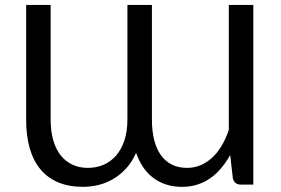

<svg xmlns="http://www.w3.org/2000/svg" viewBox="-20 -736 1119 764"><path d="M988 -716.5V-1.5H938.5Q912.5 -1.5 906.5 -27L896 -119Q879.5 -90 859.8 -66.5Q840 -43 816.2 -26.5Q792.5 -10 764.5 -1.2Q736.5 7.5 704.5 7.5Q669.5 7.5 640.5 -2Q611.5 -11.5 588.8 -29Q566 -46.5 549.2 -71.5Q532.5 -96.5 521.5 -128Q506 -92.5 482.8 -66.8Q459.5 -41 431.8 -24.5Q404 -8 372.8 -0.2Q341.5 7.5 310.5 7.5Q254.5 7.5 212 -10.2Q169.5 -28 141 -62.2Q112.5 -96.5 98.2 -146.2Q84 -196 84 -260.5V-716.5H181.5V-260.5Q181.5 -213.5 192 -177.5Q202.5 -141.5 222 -117.2Q241.5 -93 268.8 -80.5Q296 -68 329.5 -68Q363 -68 391.8 -80.2Q420.5 -92.5 441.8 -116.8Q463 -141 475 -177Q487 -213 487 -260.5V-716.5H584.5V-260.5Q584.5 -216 593.2 -180.5Q602 -145 619.2 -120Q636.5 -95 662.8 -81.5Q689 -68 724.5 -68Q778 -68 821.5 -106.2Q865 -144.5 890.5 -219V-716.5Z"/></svg>

Font: Lato-Regular
Style: Regular
Weight: 400
Designer: Lukasz Dziedzic with Adam Twardoch and Botio Nikoltchev
Foundry: tyPoland Lukasz Dziedzic
Version: Version 2.015; 2015-08-06; http://www.latofonts.com/